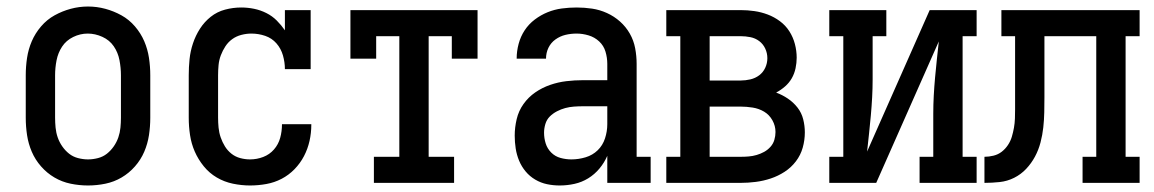

<svg xmlns="http://www.w3.org/2000/svg" viewBox="-20 -561 3540 589"><path d="M250 8Q223 8 196.5 2.5Q170 -3 147 -16.5Q124 -30 106 -50.5Q88 -71 77.5 -95.5Q67 -120 63 -146.5Q59 -173 59 -200V-330Q59 -357 63 -383.5Q67 -410 77.5 -434.5Q88 -459 106 -480Q124 -501 147.5 -514Q171 -527 197 -534Q223 -541 250 -541Q277 -541 303 -534Q329 -527 352.5 -514Q376 -501 394 -480Q412 -459 422.5 -434.5Q433 -410 437 -383.5Q441 -357 441 -330V-200Q441 -173 437 -146.5Q433 -120 422.5 -95.5Q412 -71 394 -50.5Q376 -30 353 -16.5Q330 -3 303.5 2.5Q277 8 250 8ZM250 -72Q265 -72 280.5 -76Q296 -80 308 -89.5Q320 -99 329 -112Q338 -125 343 -139.5Q348 -154 349.5 -169.5Q351 -185 351 -200V-330Q351 -353 346.5 -376.5Q342 -400 329 -419Q316 -438 294 -448Q272 -458 249 -458Q226 -458 204.5 -447.5Q183 -437 170.5 -418Q158 -399 153.5 -376Q149 -353 149 -330V-200Q149 -185 150.5 -169.5Q152 -154 157 -139.5Q162 -125 171 -112Q180 -99 192 -89.5Q204 -80 219.5 -76Q235 -72 250 -72Z M747 8Q721 8 694.5 2.5Q668 -3 645 -16.5Q622 -30 605 -51Q588 -72 577.5 -96Q567 -120 563 -146.5Q559 -173 559 -200V-330Q559 -355 561.5 -379.5Q564 -404 572 -428Q580 -452 593.5 -473Q607 -494 626.5 -509.5Q646 -525 670.5 -531.5Q695 -538 720 -538Q740 -538 759.5 -534Q779 -530 797 -521Q815 -512 829 -498Q843 -484 854 -468V-530H933V-349H854Q854 -370 848 -391Q842 -412 828 -428Q814 -444 793.5 -451Q773 -458 751 -458Q736 -458 720.5 -454Q705 -450 692.5 -441Q680 -432 671.5 -419Q663 -406 657.5 -391.5Q652 -377 650.5 -361.5Q649 -346 649 -330V-200Q649 -185 650.5 -169.5Q652 -154 657 -139.5Q662 -125 670 -112Q678 -99 690 -89.5Q702 -80 717 -76Q732 -72 747 -72Q768 -72 787.5 -79.5Q807 -87 820.5 -102.5Q834 -118 839.5 -138Q845 -158 845 -179Q845 -179 845 -179.5Q845 -180 845 -180H935Q935 -179 935 -179Q935 -179 935 -178Q935 -153 929.5 -128.5Q924 -104 912.5 -82Q901 -60 883.5 -42Q866 -24 844 -12.5Q822 -1 797 3.5Q772 8 747 8Z M1127 0V-80H1205V-450H1134V-381H1055V-530H1445V-381H1366V-450H1295V-80H1373V0Z M1697 8Q1677 8 1658 4Q1639 0 1622 -10Q1605 -20 1592.5 -35Q1580 -50 1572.5 -68Q1565 -86 1562 -105.5Q1559 -125 1559 -145Q1559 -170 1565 -195.5Q1571 -221 1586 -242Q1601 -263 1622 -277.5Q1643 -292 1667.5 -300.5Q1692 -309 1717.5 -312Q1743 -315 1768 -315H1843V-365Q1843 -384 1837.5 -402.5Q1832 -421 1818 -434Q1804 -447 1785.5 -452.5Q1767 -458 1749 -458Q1731 -458 1714.5 -454Q1698 -450 1684 -440Q1670 -430 1662.5 -414.5Q1655 -399 1655 -381Q1655 -381 1655 -381Q1655 -381 1655 -381H1565Q1565 -381 1565 -381.5Q1565 -382 1565 -382Q1565 -404 1571 -426.5Q1577 -449 1589.5 -468Q1602 -487 1620.5 -501Q1639 -515 1660 -523.5Q1681 -532 1703.5 -535Q1726 -538 1749 -538Q1773 -538 1796.5 -534.5Q1820 -531 1842 -521Q1864 -511 1882 -495Q1900 -479 1912 -458Q1924 -437 1928.5 -413Q1933 -389 1933 -365V-80H1976V0H1843V-83Q1834 -62 1819 -44Q1804 -26 1784.5 -14Q1765 -2 1742.5 3Q1720 8 1697 8ZM1733 -72Q1755 -72 1776.5 -78.5Q1798 -85 1813.5 -100Q1829 -115 1836 -136.5Q1843 -158 1843 -180V-235H1768Q1755 -235 1741 -234Q1727 -233 1714 -229.5Q1701 -226 1688.5 -219.5Q1676 -213 1666.5 -203.5Q1657 -194 1653 -180.5Q1649 -167 1649 -154Q1649 -137 1654 -121Q1659 -105 1671 -93Q1683 -81 1699.5 -76.5Q1716 -72 1733 -72Z M2024 0V-80H2067V-450H2024V-530H2252Q2273 -530 2294 -527Q2315 -524 2335 -516.5Q2355 -509 2372.5 -496Q2390 -483 2401.5 -465Q2413 -447 2418.5 -426Q2424 -405 2424 -384Q2424 -368 2420.5 -351.5Q2417 -335 2409 -321Q2401 -307 2388.5 -296Q2376 -285 2361 -277Q2380 -270 2397 -258.5Q2414 -247 2426.5 -231Q2439 -215 2444 -195Q2449 -175 2449 -155Q2449 -131 2442.5 -108Q2436 -85 2421.5 -66Q2407 -47 2387 -34Q2367 -21 2344.5 -13.5Q2322 -6 2298.5 -3Q2275 0 2252 0ZM2252 -314Q2267 -314 2282 -317.5Q2297 -321 2309 -330Q2321 -339 2327.5 -353Q2334 -367 2334 -382Q2334 -382 2334 -382.5Q2334 -383 2334 -383Q2334 -398 2327.5 -412Q2321 -426 2309 -435Q2297 -444 2282 -447Q2267 -450 2252 -450H2157V-314ZM2157 -80H2252Q2264 -80 2276.5 -81Q2289 -82 2301 -85.5Q2313 -89 2324 -95Q2335 -101 2343.5 -110.5Q2352 -120 2355.5 -132Q2359 -144 2359 -156Q2359 -175 2349.5 -192Q2340 -209 2324 -218.5Q2308 -228 2289 -231Q2270 -234 2252 -234H2157Z M2524 0V-80H2567V-450H2524V-530H2699V-450H2657V-318Q2657 -290 2655.5 -262.5Q2654 -235 2651.5 -207Q2649 -179 2646 -151.5Q2643 -124 2640 -96L2832 -530H2976V-450H2933V-80H2976V0H2801V-80H2843V-212Q2843 -240 2844.5 -267.5Q2846 -295 2848.5 -323Q2851 -351 2854 -378.5Q2857 -406 2860 -434L2668 0Z M3000 0V-80Q3014 -80 3028 -83.5Q3042 -87 3053 -95.5Q3064 -104 3072 -116Q3080 -128 3084 -141.5Q3088 -155 3090.5 -169Q3093 -183 3093.5 -197.5Q3094 -212 3094 -226Q3094 -240 3094 -254Q3094 -255 3094 -255Q3094 -255 3094 -255V-260Q3094 -261 3094 -262Q3094 -263 3094 -264V-450H3052V-530H3476V-450H3433V-80H3476V0H3301V-80H3343V-450H3184V-263Q3184 -240 3183.5 -216.5Q3183 -193 3180.5 -170Q3178 -147 3172 -124Q3166 -101 3155 -80.5Q3144 -60 3128 -43Q3112 -26 3091 -15.5Q3070 -5 3046.5 -2.5Q3023 0 3000 0Z"/></svg>

Font: Iosevka Slab Medium
Style: Regular
Weight: 500
Monospace: yes
Designer: Belleve Invis
Foundry: Belleve Invis
Version: Version 11.1.1; ttfautohint (v1.8.3)